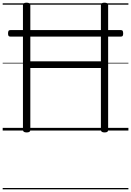

<svg xmlns="http://www.w3.org/2000/svg" viewBox="-20 -973 977 1431"><path d="M178 14Q151 14 151 -5V-934Q151 -944 157.5 -948.5Q164 -953 178 -953Q206 -953 206 -934V-516H732V-934Q732 -944 738.5 -948.5Q745 -953 759 -953Q786 -953 786 -934V-5Q786 5 780 9.5Q774 14 759 14Q732 14 732 -5V-466H206V-5Q206 5 199.5 9.5Q193 14 178 14ZM59 -700Q47 -700 43.5 -706Q40 -712 40 -723Q40 -736 43.5 -742.5Q47 -749 59 -749H879Q891 -749 894.5 -742.5Q898 -736 898 -723Q898 -712 894.5 -706Q891 -700 879 -700ZM0 428H937V438H0ZM0 -20H937V0H0ZM0 -505H937V-500H0ZM0 -948H937V-938H0Z"/></svg>

Font: Playwrite US Modern Guides
Style: Regular
Weight: 400
Designer: Veronika Burian, José Scaglione
Foundry: TypeTogether
Version: Version 1.003